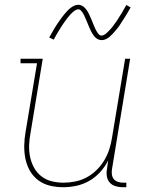

<svg xmlns="http://www.w3.org/2000/svg" viewBox="-20 -776 640 804"><path d="M245 8Q216 8 189 1.5Q162 -5 140.5 -21Q119 -37 105.5 -60.5Q92 -84 86.5 -111Q81 -138 81.5 -166.5Q82 -195 87 -223L135 -511H66V-530H159L108 -220Q103 -195 102 -169Q101 -143 106 -119Q111 -95 122.5 -74Q134 -53 153 -38Q172 -23 196.5 -17Q221 -11 246 -11Q270 -11 295 -16Q320 -21 342.5 -33Q365 -45 384 -63.5Q403 -82 416.5 -104.5Q430 -127 437.5 -150.5Q445 -174 449 -199L504 -530H525L449 -68Q447 -57 448.5 -45.5Q450 -34 456.5 -26Q463 -18 474 -14.5Q485 -11 496 -11H509V8H493Q478 8 463.5 3.5Q449 -1 439.5 -11.5Q430 -22 427.5 -37.5Q425 -53 428 -68L433 -104Q420 -78 399.5 -55.5Q379 -33 353.5 -18.5Q328 -4 300 2Q272 8 245 8ZM406 -608Q399 -608 393 -610.5Q387 -613 382.5 -616.5Q378 -620 374 -625Q370 -630 367 -635Q364 -640 361.5 -645Q359 -650 356.5 -655.5Q354 -661 351.5 -667Q349 -673 346.5 -679Q344 -685 341.5 -691Q339 -697 336.5 -702.5Q334 -708 332 -712.5Q330 -717 326 -723Q322 -729 318 -733Q314 -737 308 -737Q303 -737 298 -734.5Q293 -732 290 -729.5Q287 -727 283 -723.5Q279 -720 274.5 -715Q270 -710 268 -707.5Q266 -705 263.5 -702Q261 -699 258.5 -695.5Q256 -692 253.5 -688.5Q251 -685 248 -681Q245 -677 242.5 -673Q240 -669 237 -664.5Q234 -660 231 -655Q228 -650 224.5 -644.5Q221 -639 218 -633.5Q215 -628 211.5 -622Q208 -616 205 -610L186 -619Q192 -630 198 -640Q204 -650 209.5 -659.5Q215 -669 220.5 -677Q226 -685 231 -692Q236 -699 240.5 -705Q245 -711 249.5 -716.5Q254 -722 261 -729.5Q268 -737 275 -742.5Q282 -748 290.5 -752Q299 -756 308 -756Q314 -756 320 -753.5Q326 -751 330.5 -747.5Q335 -744 339 -739Q343 -734 346 -729.5Q349 -725 351.5 -719.5Q354 -714 356.5 -708.5Q359 -703 361.5 -697.5Q364 -692 366.5 -685.5Q369 -679 371.5 -673Q374 -667 376.5 -661.5Q379 -656 381 -651.5Q383 -647 387 -641Q391 -635 395 -631Q399 -627 406 -627Q410 -627 415 -629.5Q420 -632 423.5 -635Q427 -638 430.5 -641.5Q434 -645 438.5 -649.5Q443 -654 445 -656.5Q447 -659 449.5 -662Q452 -665 454.5 -668.5Q457 -672 459.5 -675.5Q462 -679 465 -683Q468 -687 471 -691.5Q474 -696 476.5 -700.5Q479 -705 482.5 -710Q486 -715 489 -720Q492 -725 495 -730.5Q498 -736 501.5 -742Q505 -748 509 -755L527 -745Q521 -734 515 -724Q509 -714 503.5 -705Q498 -696 492.5 -688Q487 -680 482.5 -672.5Q478 -665 473 -659Q468 -653 463.5 -647.5Q459 -642 452 -634.5Q445 -627 438.5 -621.5Q432 -616 423.5 -612Q415 -608 406 -608Z"/></svg>

Font: Iosevka Curly Slab ThEx
Style: Italic
Weight: 100
Width: 7
Italic angle: -9°
Monospace: yes
Designer: Belleve Invis
Foundry: Belleve Invis
Version: Version 11.1.0; ttfautohint (v1.8.3)